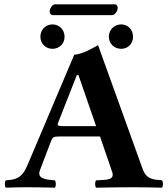

<svg xmlns="http://www.w3.org/2000/svg" viewBox="-20 -867 780 889"><path d="M165 -79 218 -218C223 -231 229 -235 253 -235H443L499 -72C511 -36 482 -35 444 -33C438 -33 431 -32 425 -32C419 -26 419 -4 425 2C462 1 557 0 596 0C637 0 693 1 730 2C736 -4 736 -26 730 -32C691 -36 658 -35 640 -86L434 -658C419 -649 359 -614 324 -614L107 -102C81 -40 51 -35 7 -32C1 -26 1 -4 7 2C44 1 62 0 101 0C142 0 197 1 234 2C240 -4 240 -26 234 -32C196 -35 149 -38 165 -79ZM273 -283C251 -283 244 -286 248 -296L336 -520H343L425 -283ZM499 -797C513 -797 525 -817 525 -830C525 -838 521 -847 511 -847H235C222 -847 210 -827 210 -815C210 -806 214 -797 225 -797ZM484 -697C484 -665 509 -641 541 -641C573 -641 596 -665 596 -697C596 -729 573 -754 541 -754C509 -754 484 -729 484 -697ZM167 -697C167 -665 191 -641 223 -641C255 -641 279 -665 279 -697C279 -729 255 -754 223 -754C191 -754 167 -729 167 -697Z"/></svg>

Font: Libertinus Serif
Style: Bold
Weight: 700
Designer: Philipp H. Poll, Khaled Hosny
Foundry: Caleb Maclennan
Version: Version 7.050;RELEASE